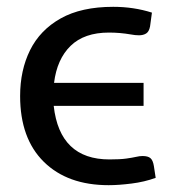

<svg xmlns="http://www.w3.org/2000/svg" viewBox="-20 -536 508 563"><path d="M298.5 7Q178 7 108.5 -61.5Q39 -130 39 -254.5Q39 -330 68.2 -389Q97.5 -448 158 -482Q218.5 -516 312 -516Q372 -516 425.5 -499L420 -458.5Q417 -443 408.5 -437.8Q400 -432.5 387.5 -432.5Q376.5 -432.5 363.5 -435Q332 -440.5 299.5 -440.5Q227 -440.5 187 -401.5Q147 -362.5 138.5 -293H401V-225.5H137.5Q155 -68.5 301 -68.5Q332 -68.5 350 -71Q368 -73.5 378.8 -76Q389.5 -78.5 398 -78.5Q414 -78.5 421.2 -72.2Q428.5 -66 431.2 -49.2Q434 -32.5 436.5 -14.5Q403.5 -2.5 365.8 2.2Q328 7 298.5 7Z"/></svg>

Font: Verano Sans Medium
Style: Regular
Weight: 500
Designer: Lukasz Dziedzic with Adam Twardoch and Botio Nikoltchev
Foundry: tyPoland Lukasz Dziedzic
Version: Version 3.001;December 28, 2019;FontCreator 12.0.0.2547 64-b